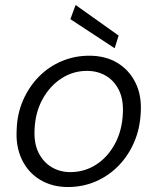

<svg xmlns="http://www.w3.org/2000/svg" viewBox="-20 -740 633 772"><path d="M253 12Q190 12 141.5 -17Q93 -46 68 -98.5Q43 -151 47 -218Q49 -283 73 -337.5Q97 -392 136.5 -432Q176 -472 228 -494Q280 -516 339 -516Q404 -516 451.5 -487.5Q499 -459 524.5 -408Q550 -357 546 -289Q543 -223 519.5 -168.5Q496 -114 456.5 -73.5Q417 -33 365 -10.5Q313 12 253 12ZM262 -48Q320 -48 366.5 -78Q413 -108 442 -161.5Q471 -215 474 -284Q477 -340 458 -378Q439 -416 405.5 -435.5Q372 -455 330 -455Q274 -455 227.5 -425Q181 -395 151.5 -342Q122 -289 119 -220Q116 -164 135 -126Q154 -88 187.5 -68Q221 -48 262 -48ZM441 -546 263 -663 284 -720 457 -597Z"/></svg>

Font: DM Sans Light
Style: Italic
Weight: 300
Italic angle: -10°
Designer: Colophon Foundry, Jonny Pinhorn
Foundry: Colophon Foundry
Version: Version 4.004;gftools[0.9.30]